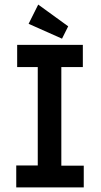

<svg xmlns="http://www.w3.org/2000/svg" viewBox="-20 -819 440 839"><path d="M51 0V-96H145V-526H55V-623H342V-526H248V-95H346V0ZM251 -650 105 -715 147 -799 278 -704Z"/></svg>

Font: Inconsolata Condensed ExtraBold
Style: Regular
Weight: 800
Width: 3
Monospace: yes
Designer: Raph Levien, Cyreal, Brenton Simpson
Foundry: Raph Levien, Cyreal, Google
Version: Version 3.001; ttfautohint (v1.8.2.53-6de2)